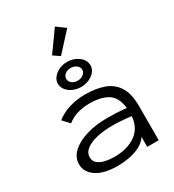

<svg xmlns="http://www.w3.org/2000/svg" viewBox="-218 -1039 1060 1172"><g transform="rotate(-30 312.5 -453.5)"><path d="M265 11Q167 11 114.5 -24.5Q62 -60 62 -115Q62 -164 101 -200Q140 -236 205.5 -255.5Q271 -275 350 -275Q378 -275 414 -273.5Q450 -272 487 -268Q477 -348 429.5 -377Q382 -406 300 -406Q258 -406 218 -394.5Q178 -383 145 -357L102 -403Q142 -435 194.5 -451Q247 -467 306 -467Q381 -467 437.5 -447Q494 -427 525.5 -378Q557 -329 557 -243V0H476V-70Q454 -37 416.5 -19.5Q379 -2 338.5 4.5Q298 11 265 11ZM140 -119Q140 -92 159 -76.5Q178 -61 208.5 -54Q239 -47 273 -47Q365 -47 423.5 -88.5Q482 -130 488 -210Q456 -214 420.5 -216.5Q385 -219 357 -219Q297 -219 248 -208Q199 -197 169.5 -175Q140 -153 140 -119ZM310 -518Q280 -518 253.5 -530Q227 -542 211.5 -562Q196 -582 196 -606Q196 -630 212 -650Q228 -670 254 -682Q280 -694 310 -694Q357 -694 391 -668Q425 -642 425 -605Q425 -569 391 -543.5Q357 -518 310 -518ZM311 -562Q335 -562 351.5 -575Q368 -588 368 -606Q368 -625 351.5 -638Q335 -651 311 -651Q287 -651 271 -638Q255 -625 255 -606Q255 -588 271 -575Q287 -562 311 -562ZM297 -743 252 -774 355 -918 416 -873Z"/></g></svg>

Font: Inconsolata Expanded
Style: Regular
Weight: 400
Width: 7
Monospace: yes
Designer: Raph Levien, Cyreal, Brenton Simpson
Foundry: Raph Levien, Cyreal, Google
Version: Version 3.100; ttfautohint (v1.8.4.7-5d5b)